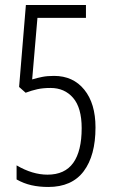

<svg xmlns="http://www.w3.org/2000/svg" viewBox="-20 -734 451 764"><path d="M172 10Q136 10 105 3Q74 -4 46 -20V-76Q109 -39 169 -39Q238 -39 271.5 -86Q305 -133 305 -224Q305 -305 271 -344.5Q237 -384 181 -384Q151 -384 128.5 -379Q106 -374 82 -365L56 -388L83 -714H322V-663H129L108 -418Q128 -424 148 -428Q168 -432 195 -432Q271 -432 315.5 -377Q360 -322 360 -227Q360 -115 313 -52.5Q266 10 172 10Z"/></svg>

Font: Noto Sans Gurmukhi ExtraCondensed Light
Style: Regular
Weight: 300
Width: 2
Designer: Jelle Bosma - Monotype Design Team
Foundry: Monotype Imaging Inc.
Version: Version 2.004; ttfautohint (v1.8.4.7-5d5b)